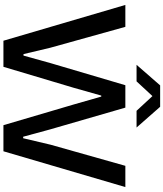

<svg xmlns="http://www.w3.org/2000/svg" viewBox="65 -1042 977 1148"><g transform="rotate(90 554.0 -468.5)"><path d="M224 0 10 -729H141L266 -280L304 -120H313L358 -282L490 -729H624L754 -280L798 -118H807L846 -283L972 -729H1099L885 0H729L605 -421L558 -585H552L505 -419L380 0ZM368 -796 491 -937H619L743 -796H643L555 -891L467 -796Z"/></g></svg>

Font: Mona Sans Expanded Medium
Style: Regular
Weight: 500
Width: 7
Designer: Deni Anggara
Foundry: GitHub
Version: Version 2.000